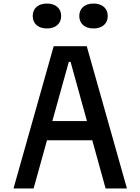

<svg xmlns="http://www.w3.org/2000/svg" viewBox="-20 -1060 790 1080"><path d="M282 -800H468L694 0H574L377 -712H367L169 0H56ZM185 -379H565V-271H185ZM164 -970Q164 -1002 185.5 -1021Q207 -1040 244 -1040Q281 -1040 302.5 -1021Q324 -1002 324 -970Q324 -938 302.5 -919Q281 -900 244 -900Q207 -900 185.5 -919Q164 -938 164 -970ZM426 -970Q426 -1002 447.5 -1021Q469 -1040 506 -1040Q543 -1040 564.5 -1021Q586 -1002 586 -970Q586 -938 564.5 -919Q543 -900 506 -900Q469 -900 447.5 -919Q426 -938 426 -970Z"/></svg>

Font: Martian Mono sWd Rg
Style: Regular
Weight: 400
Width: 6
Monospace: yes
Designer: Roman Shamin
Foundry: Evil Martians
Version: Version 1.000